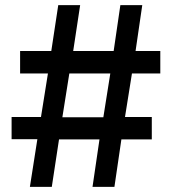

<svg xmlns="http://www.w3.org/2000/svg" viewBox="-20 -725 665 745"><path d="M96 0H181L209 -184H366L339 0H424L451 -184H569V-271H465L492 -440H602V-527H506L532 -705H447L421 -527H264L291 -705H206L179 -527H58V-440H166L139 -271H25V-185H125ZM408 -440 381 -270H222L249 -440Z"/></svg>

Font: Geom
Style: Regular
Weight: 400
Version: Version 1.102